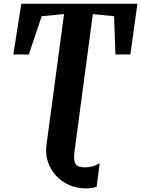

<svg xmlns="http://www.w3.org/2000/svg" viewBox="-20 -763 762 1036"><path d="M441 253.5Q395.5 253.5 354.5 235.8Q313.5 218 283.2 185.8Q253 153.5 238.5 110.5Q224 67.5 231 17L325.5 -687L205 -675.5L135.5 -469H52L95 -743H721.5L683.5 -469H603L595.5 -675.5L481 -687L381.5 59Q376 101.5 387.2 120.8Q398.5 140 438 140Q458 140 479.2 134.5Q500.5 129 518 117L501.5 244.5Q493.5 248 477.8 250.8Q462 253.5 441 253.5Z"/></svg>

Font: Merriweather ExtraBold
Style: Italic
Weight: 800
Italic angle: -7.8°
Version: Version 2.101